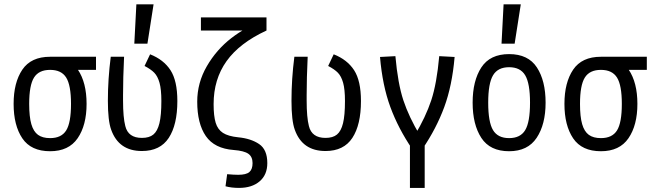

<svg xmlns="http://www.w3.org/2000/svg" viewBox="-20 -708 3102 915"><path d="M437.5 -437.5V-375H298.8L218.8 -437.5ZM44.9 -212.9Q44.9 -314.5 86.4 -376Q127.9 -437.5 218.8 -437.5Q309.6 -437.5 351.1 -376Q392.6 -314.5 392.6 -212.9Q392.6 -111.3 350.1 -49.3Q307.6 12.7 218.8 12.7Q127.9 12.7 86.4 -48.8Q44.9 -110.4 44.9 -212.9ZM318.4 -212.9Q318.4 -301.8 295.4 -338.4Q272.5 -375 218.8 -375Q165 -375 142.1 -338.4Q119.1 -301.8 119.1 -212.9Q119.1 -151.4 129.4 -116.2Q139.6 -81.1 161.1 -65.4Q182.6 -49.8 218.8 -49.8Q272.5 -49.8 295.4 -86.4Q318.4 -123 318.4 -212.9Z M566.4 -254.9V-229.5Q566.4 -148.4 577.1 -107.4Q590.8 -50.8 656.2 -50.8Q691.4 -50.8 710.9 -66.9Q730.5 -83 739.7 -120.6Q749 -158.2 749 -226.6Q749 -282.2 740.2 -313.5Q731.4 -344.7 715.3 -361.3Q699.2 -377.9 668.9 -393.6L695.3 -449.2Q759.8 -423.8 792.5 -373.5Q825.2 -323.2 825.2 -226.6Q825.2 -113.3 784.2 -50.8Q743.2 11.7 656.2 11.7Q545.9 11.7 509.8 -89.8Q494.1 -132.8 494.1 -227.5Q494.1 -331.1 507.8 -437.5H571.3Q566.4 -335.9 566.4 -254.9ZM711.9 -687.5 682.6 -500H620.1L629.9 -687.5Z M998 -211.9Q998 -155.3 1007.8 -123Q1017.6 -90.8 1042.5 -74.7Q1067.4 -58.6 1115.2 -53.7Q1175.8 -47.9 1214.8 -21.5Q1253.9 4.9 1253.9 69.3Q1253.9 125 1217.3 156.2Q1180.7 187.5 1119.1 187.5Q1083 187.5 1054.7 179.7L1062.5 122.1Q1094.7 125 1115.2 125Q1153.3 125 1168.5 111.8Q1183.6 98.6 1183.6 69.3Q1183.6 39.1 1163.6 24.9Q1143.6 10.7 1093.8 6.8Q1002 0 960.9 -59.6Q919.9 -119.1 919.9 -223.6Q919.9 -313.5 965.8 -392.6Q1011.7 -471.7 1082.5 -526.4Q1153.3 -581.1 1226.6 -603.5L1250 -562.5Q1121.1 -502.9 1059.6 -416.5Q998 -330.1 998 -211.9ZM1250 -625V-562.5H937.5V-625Z M1441.4 -254.9V-229.5Q1441.4 -148.4 1452.1 -107.4Q1465.8 -50.8 1531.2 -50.8Q1566.4 -50.8 1585.9 -66.9Q1605.5 -83 1614.7 -120.6Q1624 -158.2 1624 -226.6Q1624 -282.2 1615.2 -313.5Q1606.4 -344.7 1590.3 -361.3Q1574.2 -377.9 1543.9 -393.6L1570.3 -449.2Q1634.8 -423.8 1667.5 -373.5Q1700.2 -323.2 1700.2 -226.6Q1700.2 -113.3 1659.2 -50.8Q1618.2 11.7 1531.2 11.7Q1420.9 11.7 1384.8 -89.8Q1369.1 -132.8 1369.1 -227.5Q1369.1 -331.1 1382.8 -437.5H1446.3Q1441.4 -335.9 1441.4 -254.9Z M2073.2 -440.4 2146.5 -436.5Q2134.8 -299.8 2097.2 -197.8Q2059.6 -95.7 1993.2 2H1944.3Q1877.9 -95.7 1840.3 -197.8Q1802.7 -299.8 1791 -436.5L1864.3 -440.4Q1876 -309.6 1902.3 -230Q1928.7 -150.4 1981.4 -62.5H1956.1Q2008.8 -150.4 2035.2 -230Q2061.5 -309.6 2073.2 -440.4ZM2003.9 -29.3V187.5H1933.6V-29.3Z M2232.4 -218.8Q2232.4 -323.2 2273.9 -386.7Q2315.4 -450.2 2406.2 -450.2Q2497.1 -450.2 2538.6 -386.7Q2580.1 -323.2 2580.1 -218.8Q2580.1 -115.2 2537.6 -51.3Q2495.1 12.7 2406.2 12.7Q2315.4 12.7 2273.9 -50.8Q2232.4 -114.3 2232.4 -218.8ZM2505.9 -218.8Q2505.9 -310.5 2482.9 -349.1Q2460 -387.7 2406.2 -387.7Q2352.5 -387.7 2329.6 -349.1Q2306.6 -310.5 2306.6 -218.8Q2306.6 -126 2329.6 -87.9Q2352.5 -49.8 2406.2 -49.8Q2460 -49.8 2482.9 -87.9Q2505.9 -126 2505.9 -218.8ZM2461.9 -687.5 2432.6 -500H2370.1L2379.9 -687.5Z M3062.5 -437.5V-375H2923.8L2843.8 -437.5ZM2669.9 -212.9Q2669.9 -314.5 2711.4 -376Q2752.9 -437.5 2843.8 -437.5Q2934.6 -437.5 2976.1 -376Q3017.6 -314.5 3017.6 -212.9Q3017.6 -111.3 2975.1 -49.3Q2932.6 12.7 2843.8 12.7Q2752.9 12.7 2711.4 -48.8Q2669.9 -110.4 2669.9 -212.9ZM2943.4 -212.9Q2943.4 -301.8 2920.4 -338.4Q2897.5 -375 2843.8 -375Q2790 -375 2767.1 -338.4Q2744.1 -301.8 2744.1 -212.9Q2744.1 -151.4 2754.4 -116.2Q2764.6 -81.1 2786.1 -65.4Q2807.6 -49.8 2843.8 -49.8Q2897.5 -49.8 2920.4 -86.4Q2943.4 -123 2943.4 -212.9Z"/></svg>

Font: Sudo Var
Style: Regular
Weight: 400
Monospace: yes
Designer: Jens Kutilek
Foundry: Jens Kutilek
Version: Version 0.065;FEAKit 1.0